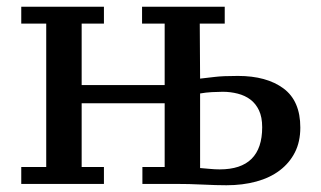

<svg xmlns="http://www.w3.org/2000/svg" viewBox="-20 -545 952 569"><path d="M573 -47Q587 -46 602 -44.5Q617 -43 631 -43Q757 -43 757 -168Q757 -198 747.5 -218Q738 -238 722 -250Q706 -262 684.5 -267.5Q663 -273 640 -273Q626 -273 608 -272Q590 -271 573 -268ZM573 -312Q592 -314 616 -317Q640 -320 685 -320Q770 -320 820 -283Q870 -246 870 -167Q870 -125 854 -93.5Q838 -62 809 -40Q780 -18 739.5 -7Q699 4 651 4Q621 4 581 2Q541 0 498 0H402V-50H468V-239H222V-50H288V0H43V-50H117V-475H43V-525H288V-475H222V-293H468V-475H401V-525H646V-475H572Z"/></svg>

Font: PT Serif Caption
Style: Regular
Weight: 400
Designer: A.Korolkova, O.Umpeleva, V.Yefimov
Foundry: ParaType Ltd
Version: Version 1.000W OFL